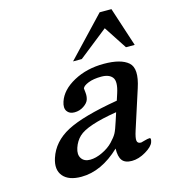

<svg xmlns="http://www.w3.org/2000/svg" viewBox="-102 -728 734 830"><g transform="rotate(-15 265.0 -312.5)"><path d="M530.3 -470.7H491.2L423.8 -573.7L293.5 -470.7H254.4L420.4 -646H473.1ZM365.7 -174.3 377.4 -210.4Q242.2 -188.5 204.6 -152.3Q185.1 -133.8 175.5 -105.2Q166 -76.7 178 -58.8Q189.9 -41 216.1 -41Q242.2 -41 271.7 -55.2Q301.3 -69.3 319.8 -88.9Q338.4 -108.4 346.2 -122.8Q354 -137.2 365.7 -174.3ZM334.5 -59.1Q250.5 20.5 160.6 20.5Q104 20.5 79.3 -9Q54.7 -38.6 70.8 -87.9Q92.8 -155.8 164.1 -193.4Q235.4 -231 393.1 -257.8L402.8 -287.6Q418.9 -337.4 404.5 -356.4Q390.1 -375.5 355 -375.5Q319.8 -375.5 296.6 -366.2Q273.4 -356.9 269.5 -345.7Q269.5 -343.3 271.5 -326.7Q273.4 -310.1 268.8 -295.7Q264.2 -281.2 245.6 -268.8Q227.1 -256.3 204.1 -256.3Q181.2 -256.3 170.9 -271.7Q160.6 -287.1 169.4 -313.5Q185.5 -362.3 244.4 -394.3Q303.2 -426.3 379.6 -426.3Q456.1 -426.3 488.8 -397.5Q521.5 -368.7 494.6 -286.6L438.5 -112.8Q428.2 -81.1 430.2 -68.4Q432.1 -55.7 448.2 -55.7Q449.7 -55.7 464.6 -60.1Q479.5 -64.5 487.8 -64.5Q496.1 -64.5 490 -45.9Q483.9 -27.3 451.9 -8.3Q419.9 10.7 389.4 10.7Q358.9 10.7 346.2 -6.1Q333.5 -22.9 334.5 -59.1Z"/></g></svg>

Font: RIT Rachana
Style: Bold Italic
Weight: 700
Designer: Hussain KH
Version: 1.4.7